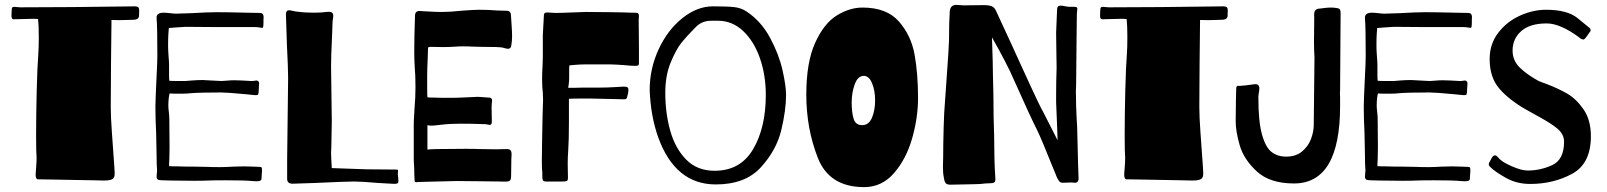

<svg xmlns="http://www.w3.org/2000/svg" viewBox="-20 -745 6585 787"><path d="M550 -687Q551 -674 545 -669Q539 -664 526 -664Q518 -664 495.5 -663Q473 -662 441 -663H437L435 -482L434 -306Q434 -266 438.5 -204.5Q443 -143 444 -127Q450 -47 450 -37Q451 -17 441 -11Q431 -5 406 -5L362 -6Q357 -6 198 -9L136 -10Q126 -10 126 -30Q126 -37 128 -57Q130 -83 130 -97Q128 -123 128 -188Q128 -275 130.5 -374Q133 -473 137 -523Q139 -549 139 -593Q139 -642 136 -667L118 -668L35 -666Q27 -666 27 -682L28 -704Q28 -712 30.5 -714.5Q33 -717 39 -717Q43 -717 49 -716Q55 -715 63 -715L276 -716L450 -718Q491 -719 534 -719Q546 -718 548.5 -713Q551 -708 550.5 -699.5Q550 -691 550 -687Z M1060 -654Q1060 -631 1056 -631Q1050 -631 1042.5 -632.5Q1035 -634 1024 -634H864L740 -635Q734 -635 695 -632L672 -630L670 -603Q669 -588 669 -556Q669 -540 671 -514Q673 -490 673 -479V-439Q673 -423 674 -414Q683 -413 701 -413H741Q747 -413 765 -415Q791 -417 810 -417Q818 -417 866 -414L888 -413Q896 -413 911 -414.5Q926 -416 940 -416L973 -415Q999 -413 1009 -413Q1020 -413 1024 -414L1030 -415Q1037 -415 1040 -410.5Q1043 -406 1042 -402Q1041 -395 1041 -384.5Q1041 -374 1040 -366Q1039 -358 1037 -356.5Q1035 -355 1025 -355L985 -359Q910 -366 887 -366Q802 -366 762 -363Q746 -361 727 -361Q708 -361 703 -361Q684 -361 675 -362L672 -346Q670 -328 670 -314Q670 -302 672 -286Q674 -270 674 -258L675 -139L674 -89Q673 -80 673 -64Q686 -63 711 -63Q732 -62 776 -62L830 -61Q847 -60 882 -60Q903 -60 937 -62L979 -63Q1003 -63 1019 -62Q1035 -61 1043 -61Q1051 -61 1052.5 -58Q1054 -55 1054 -45Q1054 -38 1053 -30.5Q1052 -23 1052 -14Q1052 -7 1047 -4.5Q1042 -2 1031 -2Q1020 -2 1013 -3Q986 -6 904 -6Q854 -6 832 -5Q815 -4 776 -4L683 -5Q667 -6 645 -6Q631 -6 626.5 -9.5Q622 -13 622 -21L623 -37Q624 -41 624 -46Q624 -49 623 -60.5Q622 -72 622 -103Q622 -133 620 -201Q617 -257 617 -309Q617 -331 622 -436Q623 -457 624 -478Q625 -499 625 -516Q625 -632 622 -669Q619 -693 651 -693Q659 -693 677 -691Q693 -689 701 -689L764 -691Q832 -695 869 -695Q912 -695 990 -693Q1015 -692 1043 -692Q1055 -692 1058 -686Q1061 -680 1060.5 -673.5Q1060 -667 1060 -665Z M1341 -596Q1337 -514 1337 -473L1339 -322Q1340 -286 1340 -248L1338 -139L1337 -119L1338 -91L1340 -56L1483 -51L1602 -50H1604Q1610 -50 1611 -48Q1612 -46 1611.5 -42.5Q1611 -39 1611 -37Q1610 -33 1611.5 -22Q1613 -11 1613 -2Q1613 5 1608 7Q1603 9 1595.5 8.5Q1588 8 1584 8L1531 5Q1461 -1 1432 -1Q1400 -1 1270 5L1179 8Q1157 8 1157 -12V-90L1161 -425Q1161 -463 1156 -563L1152 -686Q1152 -703 1165 -703Q1170 -703 1182 -700Q1194 -697 1201 -697Q1229 -693 1268 -693Q1295 -693 1319 -696Q1334 -698 1340 -694Q1346 -690 1346 -681Q1346 -674 1344.5 -666.5Q1343 -659 1343 -650Z M2076 -560Q2075 -545 2062 -545Q2058 -545 2051 -547Q2044 -549 2040 -550Q2025 -553 1953 -553L1915 -554Q1902 -555 1877 -555Q1859 -555 1850 -554Q1820 -552 1797 -552L1744 -553Q1736 -553 1735 -549.5Q1734 -546 1734 -533Q1734 -515 1733 -502Q1731 -462 1731 -437V-378Q1731 -357 1732 -346Q1740 -345 1759 -345Q1776 -344 1829 -344Q1851 -344 1893 -346Q1925 -348 1935 -348Q1949 -348 1963 -346.5Q1977 -345 1984 -345Q1997 -345 1997 -333Q1997 -329 1996 -321.5Q1995 -314 1995 -302L1996 -249Q1996 -240 1994 -236.5Q1992 -233 1987 -233Q1984 -233 1978.5 -234.5Q1973 -236 1969 -236Q1960 -236 1935.5 -237Q1911 -238 1869 -238Q1824 -238 1791 -234Q1758 -230 1751 -230Q1740 -230 1738 -231Q1733 -231 1732 -232V-132Q1739 -132 1743 -133L1771 -134L1889 -135Q1925 -135 1946 -134L2015 -133L2057 -134Q2069 -134 2073 -128.5Q2077 -123 2077 -113L2076 -93L2075 -23Q2075 -7 2068 -3.5Q2061 0 2048 -0.5Q2035 -1 2027 -1Q1984 -1 1953 -2L1851 -3Q1839 -3 1731 0L1693 1L1687 2Q1681 2 1680 -1.5Q1679 -5 1679 -15Q1678 -26 1678 -52Q1678 -60 1677 -69.5Q1676 -79 1676 -95V-232Q1676 -252 1677.5 -271Q1679 -290 1679 -299Q1683 -345 1683 -387Q1683 -439 1680 -469Q1678 -503 1678 -531Q1678 -594 1681 -678Q1681 -691 1686 -695.5Q1691 -700 1700 -700L1715 -699Q1724 -699 1744 -697.5Q1764 -696 1793 -696Q1826 -696 1871 -701Q1925 -705 1943 -705Q1984 -705 2018 -702L2054 -701Q2067 -701 2071 -695Q2075 -689 2075 -673Q2075 -664 2077 -642Q2079 -616 2079 -597Q2079 -577 2076 -560Z M2327 -694 2381 -696 2490 -695 2540 -694Q2555 -693 2581 -693Q2592 -693 2595.5 -690Q2599 -687 2599 -680L2598 -663L2599 -546V-496V-488Q2599 -480 2596.5 -477.5Q2594 -475 2584 -475Q2568 -475 2539 -478Q2524 -479 2509 -480Q2494 -481 2483 -481H2377Q2359 -481 2335 -479L2314 -477Q2313 -471 2313 -459V-426Q2313 -414 2311 -398L2309 -385H2331L2371 -386H2443Q2468 -386 2502 -388Q2528 -390 2536 -390Q2548 -390 2552 -387Q2556 -384 2556 -378Q2556 -365 2551 -349Q2550 -342 2547 -340Q2544 -338 2537 -338L2497 -339L2404 -341H2351Q2326 -341 2312 -340V-243Q2312 -171 2309 -126Q2307 -100 2307 -75L2308 -16Q2308 -5 2303 -3Q2298 -1 2285 -1H2216Q2207 -2 2205 -7Q2203 -12 2203 -21Q2203 -30 2203 -36Q2201 -52 2201 -83L2202 -167L2204 -272L2206 -336L2205 -365Q2202 -388 2202 -424Q2202 -447 2204 -477L2205 -512V-602Q2205 -612 2207 -638L2209 -674V-678Q2209 -688 2212.5 -691Q2216 -694 2223 -694Q2230 -694 2238.5 -693Q2247 -692 2257 -692Q2279 -692 2327 -694Z M3202 -356Q3202 -294 3182.5 -212Q3163 -130 3099 -59.5Q3035 11 2914 11Q2748 11 2678 -182Q2647 -269 2643 -376Q2643 -464 2680 -543.5Q2717 -623 2777.5 -671Q2838 -719 2902 -719Q2960 -719 2988.5 -716Q3017 -713 3040 -698Q3100 -658 3136.5 -590Q3173 -522 3187.5 -457.5Q3202 -393 3202 -356ZM3119 -356Q3119 -438 3094.5 -507.5Q3070 -577 3025.5 -618.5Q2981 -660 2923 -660Q2918 -660 2896.5 -660Q2875 -660 2859 -653Q2843 -646 2830 -632Q2797 -599 2774.5 -571.5Q2752 -544 2729.5 -490Q2707 -436 2707 -365Q2707 -281 2727.5 -208.5Q2748 -136 2793 -90.5Q2838 -45 2909 -45Q3015 -45 3067 -133.5Q3119 -222 3119 -356Z M3743 -343Q3743 -263 3719 -178.5Q3695 -94 3645 -36Q3595 22 3522 22Q3379 22 3332 -98.5Q3285 -219 3285 -357Q3285 -490 3321.5 -570Q3358 -650 3410.5 -682Q3463 -714 3515 -714Q3615 -714 3665 -656.5Q3715 -599 3729 -520.5Q3743 -442 3743 -343ZM3567 -334Q3567 -374 3554.5 -404Q3542 -434 3521 -434Q3496 -434 3483.5 -399.5Q3471 -365 3471 -325Q3471 -284 3479 -258Q3487 -232 3514 -232Q3541 -232 3554 -262Q3567 -292 3567 -334Z M4012 -724Q4034 -724 4044.5 -719.5Q4055 -715 4061 -704Q4071 -683 4086 -650L4123 -570L4170 -467Q4183 -439 4204 -393Q4225 -347 4234 -329Q4251 -294 4256 -286L4284 -231L4315 -170L4313 -228L4309 -326V-356Q4309 -411 4311 -467Q4311 -509 4310 -535L4309 -611L4313 -707Q4313 -722 4328 -722Q4333 -722 4348 -719Q4357 -717 4367 -717Q4377 -717 4383 -717Q4391 -717 4393.5 -715Q4396 -713 4396 -708Q4396 -704 4395 -699Q4394 -694 4394 -688L4393 -602L4391 -400L4390 -371Q4390 -337 4391 -309Q4392 -281 4393 -263Q4396 -220 4396 -191Q4396 -195 4399 -72L4401 -16V-14Q4401 6 4382 4Q4379 3 4370 3L4341 4H4335Q4328 4 4324.5 1Q4321 -2 4313 -16Q4310 -23 4305 -36Q4300 -49 4293 -65Q4250 -173 4231 -212Q4209 -254 4120 -453Q4100 -494 4075 -540L4046 -592L4049 -497L4050 -438Q4052 -372 4052 -351Q4052 -269 4055 -186L4056 -108Q4056 -87 4058 -47L4060 -12V-10Q4060 0 4055 3Q4050 6 4041 6L4019 7Q3998 10 3974 10Q3946 10 3928 11L3877 12Q3862 12 3857 6.5Q3852 1 3851 -6Q3850 -13 3849 -16Q3845 -34 3845 -60Q3845 -84 3846 -101Q3846 -153 3848 -222.5Q3850 -292 3853 -322L3858 -393Q3870 -559 3870 -580Q3870 -659 3873 -698Q3875 -725 3901 -725Q3909 -725 3916 -724Q3923 -723 3927 -723Z M5012 -687Q5013 -674 5007 -669Q5001 -664 4988 -664Q4980 -664 4957.5 -663Q4935 -662 4903 -663H4899L4897 -482L4896 -306Q4896 -266 4900.5 -204.5Q4905 -143 4906 -127Q4912 -47 4912 -37Q4913 -17 4903 -11Q4893 -5 4868 -5L4824 -6Q4819 -6 4660 -9L4598 -10Q4588 -10 4588 -30Q4588 -37 4590 -57Q4592 -83 4592 -97Q4590 -123 4590 -188Q4590 -275 4592.5 -374Q4595 -473 4599 -523Q4601 -549 4601 -593Q4601 -642 4598 -667L4580 -668L4497 -666Q4489 -666 4489 -682L4490 -704Q4490 -712 4492.5 -714.5Q4495 -717 4501 -717Q4505 -717 4511 -716Q4517 -715 4525 -715L4738 -716L4912 -718Q4953 -719 4996 -719Q5008 -718 5010.5 -713Q5013 -708 5012.5 -699.5Q5012 -691 5012 -687Z M5252 -103Q5292 -103 5317.5 -124.5Q5343 -146 5354 -176Q5365 -206 5365 -233L5368 -509Q5366 -539 5366 -575L5367 -672Q5365 -697 5372 -703.5Q5379 -710 5392 -710Q5398 -711 5411 -712.5Q5424 -714 5435 -714Q5446 -714 5451 -713Q5468 -712 5472 -706.5Q5476 -701 5475 -680L5473 -374Q5472 -367 5472.5 -358.5Q5473 -350 5473 -343V-311Q5473 7 5284 7Q5185 7 5131.5 -42.5Q5078 -92 5061.5 -149.5Q5045 -207 5045 -247L5046 -333Q5047 -352 5047 -376Q5047 -389 5050 -391.5Q5053 -394 5062 -393Q5073 -393 5124 -400Q5142 -401 5142 -382Q5142 -376 5140 -365Q5138 -354 5138 -345Q5138 -248 5152.5 -195Q5167 -142 5191.5 -122.5Q5216 -103 5252 -103Z M6013 -654Q6013 -631 6009 -631Q6003 -631 5995.5 -632.5Q5988 -634 5977 -634H5817L5693 -635Q5687 -635 5648 -632L5625 -630L5623 -603Q5622 -588 5622 -556Q5622 -540 5624 -514Q5626 -490 5626 -479V-439Q5626 -423 5627 -414Q5636 -413 5654 -413H5694Q5700 -413 5718 -415Q5744 -417 5763 -417Q5771 -417 5819 -414L5841 -413Q5849 -413 5864 -414.5Q5879 -416 5893 -416L5926 -415Q5952 -413 5962 -413Q5973 -413 5977 -414L5983 -415Q5990 -415 5993 -410.5Q5996 -406 5995 -402Q5994 -395 5994 -384.5Q5994 -374 5993 -366Q5992 -358 5990 -356.5Q5988 -355 5978 -355L5938 -359Q5863 -366 5840 -366Q5755 -366 5715 -363Q5699 -361 5680 -361Q5661 -361 5656 -361Q5637 -361 5628 -362L5625 -346Q5623 -328 5623 -314Q5623 -302 5625 -286Q5627 -270 5627 -258L5628 -139L5627 -89Q5626 -80 5626 -64Q5639 -63 5664 -63Q5685 -62 5729 -62L5783 -61Q5800 -60 5835 -60Q5856 -60 5890 -62L5932 -63Q5956 -63 5972 -62Q5988 -61 5996 -61Q6004 -61 6005.5 -58Q6007 -55 6007 -45Q6007 -38 6006 -30.5Q6005 -23 6005 -14Q6005 -7 6000 -4.5Q5995 -2 5984 -2Q5973 -2 5966 -3Q5939 -6 5857 -6Q5807 -6 5785 -5Q5768 -4 5729 -4L5636 -5Q5620 -6 5598 -6Q5584 -6 5579.5 -9.5Q5575 -13 5575 -21L5576 -37Q5577 -41 5577 -46Q5577 -49 5576 -60.5Q5575 -72 5575 -103Q5575 -133 5573 -201Q5570 -257 5570 -309Q5570 -331 5575 -436Q5576 -457 5577 -478Q5578 -499 5578 -516Q5578 -632 5575 -669Q5572 -693 5604 -693Q5612 -693 5630 -691Q5646 -689 5654 -689L5717 -691Q5785 -695 5822 -695Q5865 -695 5943 -693Q5968 -692 5996 -692Q6008 -692 6011 -686Q6014 -680 6013.5 -673.5Q6013 -667 6013 -665Z M6490 -635Q6500 -628 6500 -621Q6500 -617 6496 -613Q6493 -609 6484 -596Q6475 -583 6470 -583Q6465 -583 6457 -588L6450 -594Q6374 -649 6320 -649Q6251 -649 6215.5 -617.5Q6180 -586 6180 -538Q6180 -497 6209.5 -468Q6239 -439 6287 -413Q6301 -407 6316 -402Q6366 -383 6403.5 -361.5Q6441 -340 6471 -296.5Q6501 -253 6501 -187Q6501 -74 6424 -32.5Q6347 9 6252 9Q6197 9 6152.5 -16Q6108 -41 6089 -60Q6079 -69 6084 -78Q6085 -80 6092.5 -94Q6100 -108 6106 -108H6108Q6111 -108 6113.5 -106.5Q6116 -105 6119.5 -101Q6123 -97 6128 -92Q6141 -79 6179 -62.5Q6217 -46 6242 -46Q6295 -46 6343 -68.5Q6391 -91 6391 -164Q6391 -195 6363.5 -218Q6336 -241 6278 -272L6235 -296Q6165 -336 6125.5 -382Q6086 -428 6086 -503Q6086 -565 6121.5 -611Q6157 -657 6210.5 -681Q6264 -705 6317 -705Q6404 -705 6446 -671Q6488 -637 6490 -635Z"/></svg>

Font: Barrio
Style: Regular
Weight: 400
Designer: Pablo Cosgaya & Sergio Jimenez
Foundry: Pablo Cosgaya & Sergio Jimenez
Version: Version 1.005